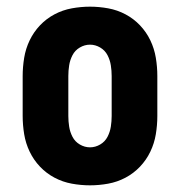

<svg xmlns="http://www.w3.org/2000/svg" viewBox="-20 -548 540 576"><path d="M250 8Q223 8 195.5 3Q168 -2 143.5 -15Q119 -28 100 -48Q81 -68 69 -93Q57 -118 52.5 -145.5Q48 -173 48 -200V-320Q48 -347 52.5 -374.5Q57 -402 69 -427Q81 -452 100 -472Q119 -492 143.5 -505Q168 -518 195.5 -523Q223 -528 250 -528Q277 -528 304.5 -523Q332 -518 356.5 -505Q381 -492 400 -472Q419 -452 431 -427Q443 -402 447.5 -374.5Q452 -347 452 -320V-200Q452 -173 447.5 -145.5Q443 -118 431 -93Q419 -68 400 -48Q381 -28 356.5 -15Q332 -2 304.5 3Q277 8 250 8ZM250 -106Q266 -106 280.5 -114.5Q295 -123 302.5 -137.5Q310 -152 312.5 -168Q315 -184 315 -200V-320Q315 -336 312.5 -352Q310 -368 302.5 -382.5Q295 -397 280.5 -405.5Q266 -414 250 -414Q234 -414 219.5 -405.5Q205 -397 197.5 -382.5Q190 -368 187.5 -352Q185 -336 185 -320V-200Q185 -184 187.5 -168Q190 -152 197.5 -137.5Q205 -123 219.5 -114.5Q234 -106 250 -106Z"/></svg>

Font: Iosevka Curly Heavy
Style: Regular
Weight: 900
Monospace: yes
Designer: Belleve Invis
Foundry: Belleve Invis
Version: Version 22.1.2; ttfautohint (v1.8.4)